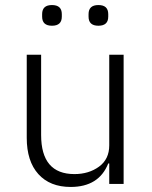

<svg xmlns="http://www.w3.org/2000/svg" viewBox="-20 -729 603 761"><path d="M147 -663V-673Q147 -709 186 -709Q225 -709 225 -673V-663Q225 -627 186 -627Q147 -627 147 -663ZM331 -663V-673Q331 -709 370 -709Q409 -709 409 -673V-663Q409 -627 370 -627Q331 -627 331 -663ZM413 0V-81H409Q372 12 260 12Q178 12 132 -39Q86 -90 86 -183V-512H143V-194Q143 -39 275 -39Q332 -39 372.5 -68.5Q413 -98 413 -153V-512H470V0Z"/></svg>

Font: IBM Plex Sans Light
Style: Regular
Weight: 300
Designer: Mike Abbink, Paul van der Laan, Pieter van Rosmalen
Foundry: Bold Monday
Version: Version 3.0